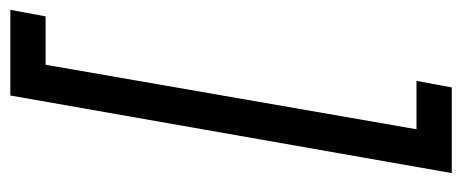

<svg xmlns="http://www.w3.org/2000/svg" viewBox="-288 -472 916 381"><g transform="rotate(-90 170.5 -282.0)"><path d="M171 -720H341L328 -650H232L104 86H200L187 156H17Z"/></g></svg>

Font: Fixel Italic Variable 20240409 Display Thin
Style: Italic
Weight: 100
Italic angle: -10°
Designer: AlfaBravo + MacPaw
Foundry: Kyrylo Tkachov, Marchela Mozhyna, Serhii Makarenko, Maria Weinstein, Zakhar Kryvoshyya
Version: Version 1.211;Glyphs 3.2 (3225)